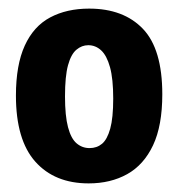

<svg xmlns="http://www.w3.org/2000/svg" viewBox="-20 -691 414 446"><path d="M186 -265Q107 -265 62 -315.5Q17 -366 17 -469Q17 -540 37.5 -585Q58 -630 96.5 -650.5Q135 -671 187 -671Q267 -671 312 -624Q357 -577 357 -472Q357 -399 335.5 -353.5Q314 -308 275.5 -286.5Q237 -265 186 -265ZM188 -347Q205 -347 217 -357Q229 -367 236 -392Q243 -417 243 -462Q243 -508 235.5 -535Q228 -562 215 -574Q202 -586 185 -586Q170 -586 157.5 -575.5Q145 -565 138 -539.5Q131 -514 131 -467Q131 -422 138 -395.5Q145 -369 158 -358Q171 -347 188 -347Z"/></svg>

Font: Bricolage Grotesque SemiCondensed
Style: Bold
Weight: 700
Width: 4
Designer: Mathieu Triay
Foundry: Atelier Triay
Version: Version 1.001;gftools[0.9.33.dev8+g029e19f]